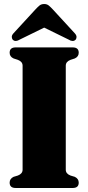

<svg xmlns="http://www.w3.org/2000/svg" viewBox="-20 -936 440 956"><path d="M307.5 -91Q307.5 -71 331 -62L352.5 -55.5Q372 -46 372 -26.5Q372 0 342 0H58Q28 0 28 -26.5Q28 -46 47.5 -55.5L69 -62Q92.5 -71 92.5 -91V-609Q92.5 -629 69 -638L47.5 -645Q28 -654 28 -673.5Q28 -700 58 -700H342Q372 -700 372 -673.5Q372 -654 352.5 -645L331 -638Q307.5 -629 307.5 -609ZM79.5 -739.5Q57 -725.5 44.5 -737.5Q39.5 -742 38.8 -751Q38 -760 46.5 -769.5L155.5 -888Q167 -900.5 176.2 -908.2Q185.5 -916 200 -916Q214 -916 223.2 -908.2Q232.5 -900.5 244 -888L353 -769.5Q361.5 -760 361 -751Q360.5 -742 355.5 -737.5Q342.5 -725.5 320.5 -739.5L200 -798.5Z"/></svg>

Font: Fraunces 144pt S050 Black
Style: Regular
Weight: 900
Version: Version 1.000; ttfautohint (v1.8.3)